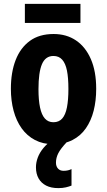

<svg xmlns="http://www.w3.org/2000/svg" viewBox="-20 -732 551 988"><path d="M475 -275Q475 -214 462 -162.5Q449 -111 422 -72Q395 -33 353 -11.5Q311 10 254 10Q201 10 160 -11.5Q119 -33 91.5 -71.5Q64 -110 50 -162Q36 -214 36 -275Q36 -360 60.5 -423Q85 -486 133.5 -521.5Q182 -557 256 -557Q322 -557 371 -524Q420 -491 447.5 -428Q475 -365 475 -275ZM178 -273Q178 -217 186 -179Q194 -141 211 -122Q228 -103 255 -103Q283 -103 300 -122Q317 -141 324.5 -179.5Q332 -218 332 -274Q332 -332 324.5 -369Q317 -406 300 -425Q283 -444 255 -444Q214 -444 196 -402Q178 -360 178 -273ZM394 -712V-614H108V-712ZM268 105Q268 124 278.5 135.5Q289 147 307 147Q320 147 330 144.5Q340 142 348 138V223Q336 228 319 232Q302 236 280 236Q243 236 217.5 223Q192 210 178.5 186Q165 162 165 129Q165 104 174.5 78.5Q184 53 204 29Q224 5 255 -16L323 0Q292 33 280 56.5Q268 80 268 105Z"/></svg>

Font: Noto Sans Display Condensed
Style: Bold
Weight: 700
Width: 3
Designer: Monotype Design Team
Foundry: Monotype Imaging Inc.
Version: Version 2.003